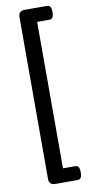

<svg xmlns="http://www.w3.org/2000/svg" viewBox="-100 -807 462 984"><g transform="rotate(-10 131.0 -315.0)"><path d="M104 138Q72 138 72 105V-735Q72 -768 104 -768H220Q243 -768 243 -736V-728Q243 -696 220 -696H157V66H220Q243 66 243 98V106Q243 138 220 138Z"/></g></svg>

Font: Asap Semi Condensed Medium
Style: Regular
Weight: 500
Width: 4
Designer: Pablo Cosgaya
Foundry: Omnibus-Type
Version: Version 3.001; ttfautohint (v1.8.4.7-5d5b)